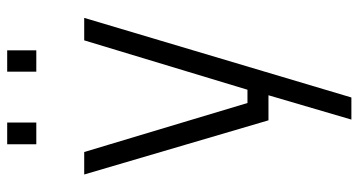

<svg xmlns="http://www.w3.org/2000/svg" viewBox="-246 -503 974 521"><g transform="rotate(-90 240.5 -242.0)"><path d="M28 -500H89L222 -57H258L392 -500H453L237 225H177L243 0H175ZM110 -630V-709H169V-630ZM307 -630V-709H365V-630Z"/></g></svg>

Font: TitilliumText22L Lt
Style: Thin
Weight: 300
Designer: Campivisivi
Foundry: Campivisivi
Version: 1.000